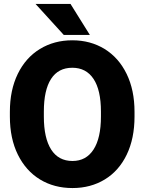

<svg xmlns="http://www.w3.org/2000/svg" viewBox="-20 -942 733 972"><path d="M160 -922H337L435 -765H303ZM347 10Q254 10 182.5 -33.5Q111 -77 70.5 -159Q30 -241 30 -352V-376Q30 -486 70 -568Q110 -650 182 -694Q254 -738 346 -738Q438 -738 509.5 -694Q581 -650 621 -568Q661 -486 661 -376V-352Q661 -241 621.5 -159Q582 -77 510.5 -33.5Q439 10 347 10ZM346 -599Q275 -599 238.5 -542.5Q202 -486 202 -377V-352Q202 -243 239 -185Q276 -127 347 -127Q416 -127 453.5 -185Q491 -243 491 -352V-377Q491 -486 453.5 -542.5Q416 -599 346 -599Z"/></svg>

Font: Freesentation 9 Black
Style: Regular
Weight: 900
Designer: glyphs from Roboto by Christian Robertson / Hangul glyphs from Noto Sans CJK(Source Han Sans) by Jang Soo-young and Kang
Foundry: PT&
Version: Version 2.001